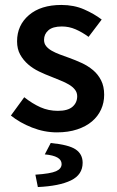

<svg xmlns="http://www.w3.org/2000/svg" viewBox="-20 -523 471 776"><path d="M210 12Q159 12 109.5 -7.5Q60 -27 24 -56L78 -130Q111 -104 143.5 -89.5Q176 -75 214 -75Q254 -75 273 -91.5Q292 -108 292 -134Q292 -149 283 -160.5Q274 -172 259 -181Q244 -190 225 -197.5Q206 -205 187 -213Q163 -222 138 -234Q113 -246 93.5 -263Q74 -280 61.5 -302.5Q49 -325 49 -356Q49 -421 97 -462Q145 -503 228 -503Q279 -503 320 -485Q361 -467 391 -444L338 -374Q312 -393 285.5 -404.5Q259 -416 230 -416Q193 -416 175.5 -400.5Q158 -385 158 -362Q158 -347 166.5 -336.5Q175 -326 189 -318Q203 -310 221.5 -303Q240 -296 260 -289Q285 -280 310 -268.5Q335 -257 355.5 -240Q376 -223 388.5 -198.5Q401 -174 401 -140Q401 -108 388.5 -80.5Q376 -53 352 -32.5Q328 -12 292 0Q256 12 210 12ZM133 233 123 183Q184 179 206.5 169Q229 159 229 140Q229 107 161 101L185 55Q258 62 286 81Q314 100 314 135Q314 183 267 206Q220 229 133 233Z"/></svg>

Font: TT Toshiba Sans Medium
Style: Regular
Weight: 500
Designer: Paul D. Hunt
Foundry: Toshiba Corporation
Version: Version 2.020;PS 2.000;hotconv 1.0.86;makeotf.lib2.5.63406